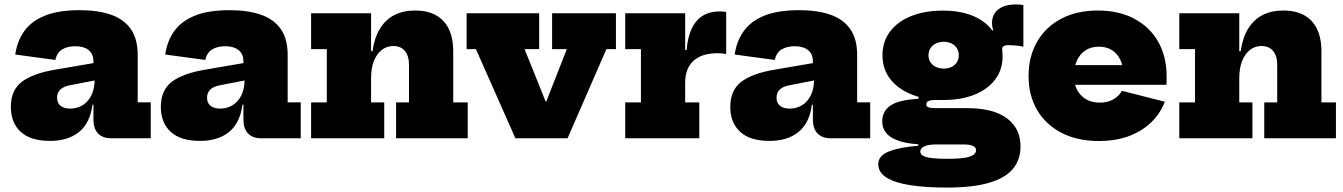

<svg xmlns="http://www.w3.org/2000/svg" viewBox="-20 -625 6072 868"><path d="M482 0Q444 0 423.2 -21.8Q402.5 -43.5 402.5 -83.5V-191L415 -211L408 -269L402.5 -298.5V-346Q402.5 -371 392 -386.2Q381.5 -401.5 362.8 -408.8Q344 -416 320 -416Q285.5 -416 261.5 -401.8Q237.5 -387.5 230 -354L49 -378.5Q57.5 -439.5 90 -484.8Q122.5 -530 183.8 -554.5Q245 -579 340.5 -579Q421.5 -579 480.2 -559Q539 -539 570.8 -494.5Q602.5 -450 602.5 -376.5V-162.5H661.5V0ZM206.5 12Q118 12 73.5 -29.2Q29 -70.5 29 -142Q29 -218 79.8 -256Q130.5 -294 232 -310.5L430.5 -344.5V-265.5L301 -240.5Q268 -235 253 -220.5Q238 -206 238 -183.5Q238 -159 254 -146.5Q270 -134 297.5 -134Q327.5 -134 352.5 -148.8Q377.5 -163.5 392.8 -193.5Q408 -223.5 408 -269L432 -151.5H398Q387 -68 337 -28Q287 12 206.5 12Z M1160 0Q1122 0 1101.2 -21.8Q1080.5 -43.5 1080.5 -83.5V-191L1093 -211L1086 -269L1080.5 -298.5V-346Q1080.5 -371 1070 -386.2Q1059.5 -401.5 1040.8 -408.8Q1022 -416 998 -416Q963.5 -416 939.5 -401.8Q915.5 -387.5 908 -354L727 -378.5Q735.5 -439.5 768 -484.8Q800.5 -530 861.8 -554.5Q923 -579 1018.5 -579Q1099.5 -579 1158.2 -559Q1217 -539 1248.8 -494.5Q1280.5 -450 1280.5 -376.5V-162.5H1339.5V0ZM884.5 12Q796 12 751.5 -29.2Q707 -70.5 707 -142Q707 -218 757.8 -256Q808.5 -294 910 -310.5L1108.5 -344.5V-265.5L979 -240.5Q946 -235 931 -220.5Q916 -206 916 -183.5Q916 -159 932 -146.5Q948 -134 975.5 -134Q1005.5 -134 1030.5 -148.8Q1055.5 -163.5 1070.8 -193.5Q1086 -223.5 1086 -269L1110 -151.5H1076Q1065 -68 1015 -28Q965 12 884.5 12Z M1657.5 -162H1717V0H1386.5V-162H1457.5V-403H1386.5V-565H1657.5ZM1829 -162V-333.5Q1829 -372 1810.5 -394.5Q1792 -417 1758 -417Q1728.5 -417 1705.8 -399.2Q1683 -381.5 1670.2 -349Q1657.5 -316.5 1657.5 -271L1628 -393.5H1664Q1672.5 -454.5 1697.8 -495.5Q1723 -536.5 1763 -557Q1803 -577.5 1856.5 -577.5Q1940.5 -577.5 1984.8 -529.8Q2029 -482 2029 -393V-162H2094.5V0H1770.5V-162Z M2476 -565H2764.5V-403H2721.5L2546 0H2310L2131.5 -403H2089.5V-565H2417.5V-403H2351.5L2513.5 0L2401 -166H2493L2384.5 0L2542.5 -403H2476Z M3077.5 -162H3141.5V0H2806.5V-162H2877.5V-403H2806.5V-565H3077.5ZM3263 -380.5Q3255 -382.5 3246.2 -383.5Q3237.5 -384.5 3225 -384.5Q3153 -384.5 3115.2 -350.2Q3077.5 -316 3077.5 -250.5L3048 -399H3084Q3089 -457.5 3107.2 -496Q3125.5 -534.5 3157.2 -554Q3189 -573.5 3235.5 -573.5Q3243 -573.5 3249.8 -572.8Q3256.5 -572 3263 -570.5Z M3734.5 0Q3696.5 0 3675.8 -21.8Q3655 -43.5 3655 -83.5V-191L3667.5 -211L3660.5 -269L3655 -298.5V-346Q3655 -371 3644.5 -386.2Q3634 -401.5 3615.2 -408.8Q3596.5 -416 3572.5 -416Q3538 -416 3514 -401.8Q3490 -387.5 3482.5 -354L3301.5 -378.5Q3310 -439.5 3342.5 -484.8Q3375 -530 3436.2 -554.5Q3497.5 -579 3593 -579Q3674 -579 3732.8 -559Q3791.5 -539 3823.2 -494.5Q3855 -450 3855 -376.5V-162.5H3914V0ZM3459 12Q3370.5 12 3326 -29.2Q3281.5 -70.5 3281.5 -142Q3281.5 -218 3332.2 -256Q3383 -294 3484.5 -310.5L3683 -344.5V-265.5L3553.5 -240.5Q3520.5 -235 3505.5 -220.5Q3490.5 -206 3490.5 -183.5Q3490.5 -159 3506.5 -146.5Q3522.5 -134 3550 -134Q3580 -134 3605 -148.8Q3630 -163.5 3645.2 -193.5Q3660.5 -223.5 3660.5 -269L3684.5 -151.5H3650.5Q3639.5 -68 3589.5 -28Q3539.5 12 3459 12Z M4259.5 223Q4166.5 223 4097 212.5Q4027.5 202 3989 178.5Q3950.5 155 3950.5 117Q3950.5 78 4000.5 59Q4050.5 40 4131.5 34V16L4215.5 28Q4185 28 4168.8 33Q4152.5 38 4146.5 45.5Q4140.5 53 4140.5 60Q4140.5 73 4155 80.2Q4169.5 87.5 4197.2 90.2Q4225 93 4264.5 93Q4335 93 4363.8 83.2Q4392.5 73.5 4392.5 54Q4392.5 28 4335.5 28H4163.5Q4073.5 28 4021 2.5Q3968.5 -23 3968.5 -76Q3968.5 -124 4007.8 -149.2Q4047 -174.5 4132.5 -178V-203L4245.5 -173H4207.5Q4188 -173 4177.8 -168.2Q4167.5 -163.5 4167.5 -153Q4167.5 -143.5 4177.8 -139.8Q4188 -136 4208.5 -136H4359.5Q4428 -136 4480.8 -117Q4533.5 -98 4563.5 -59.2Q4593.5 -20.5 4593.5 38Q4593.5 96.5 4559.8 137.8Q4526 179 4452.5 201Q4379 223 4259.5 223ZM4245.5 -173Q4163 -173 4101 -198Q4039 -223 4004.2 -268.2Q3969.5 -313.5 3969.5 -375Q3969.5 -436.5 4003.5 -482Q4037.5 -527.5 4099 -552.2Q4160.5 -577 4242.5 -577Q4322 -577 4380.2 -552.5Q4438.5 -528 4468.5 -483Q4491 -457 4501.8 -429.2Q4512.5 -401.5 4512.5 -370Q4512.5 -310 4479.2 -265.8Q4446 -221.5 4386 -197.2Q4326 -173 4245.5 -173ZM4246.5 -315Q4266.5 -315 4281.8 -322.5Q4297 -330 4305.8 -343.5Q4314.5 -357 4314.5 -375Q4314.5 -393.5 4305.8 -407.2Q4297 -421 4281.8 -428.5Q4266.5 -436 4246.5 -436Q4226.5 -436 4211 -428.5Q4195.5 -421 4186.5 -407.2Q4177.5 -393.5 4177.5 -375Q4177.5 -357 4186.5 -343.5Q4195.5 -330 4211 -322.5Q4226.5 -315 4246.5 -315ZM4512.5 -370 4473.5 -429 4442.5 -475 4470.5 -489Q4467.5 -496 4466 -504.2Q4464.5 -512.5 4464.5 -519Q4464.5 -548 4478 -567Q4491.5 -586 4515.8 -595.5Q4540 -605 4572.5 -605Q4582.5 -605 4590.8 -604.2Q4599 -603.5 4606.5 -602V-414Q4587 -418 4569.5 -419.5Q4552 -421 4541.5 -421Q4530 -421 4523.2 -419Q4516.5 -417 4513.5 -413Q4510.5 -409 4510.5 -403Q4510.5 -399.5 4511 -395Q4511.5 -390.5 4512 -384.2Q4512.5 -378 4512.5 -370Z M4948.5 12.5Q4850.5 12.5 4779 -24.5Q4707.5 -61.5 4668.8 -127.5Q4630 -193.5 4630 -281.5Q4630 -369.5 4668.5 -436.2Q4707 -503 4777.2 -540.2Q4847.5 -577.5 4943 -577.5Q5038.5 -577.5 5108.2 -540.2Q5178 -503 5216 -436.2Q5254 -369.5 5254 -281.5Q5254 -269.5 5254 -259.8Q5254 -250 5253.5 -241.5H5056.5Q5057.5 -252 5057.8 -263.2Q5058 -274.5 5058 -287.5Q5058 -326.5 5044.8 -354.8Q5031.5 -383 5006.8 -398.5Q4982 -414 4947.5 -414Q4913.5 -414 4888.2 -398Q4863 -382 4849 -352.2Q4835 -322.5 4835 -281.5Q4835 -246 4849.2 -219Q4863.5 -192 4889.5 -176.5Q4915.5 -161 4951.5 -161Q4986.5 -161 5012.5 -175.5Q5038.5 -190 5052 -214.5L5246 -165Q5214 -82.5 5136.2 -35Q5058.5 12.5 4948.5 12.5ZM4757.5 -241.5V-330.5H5110L5116 -241.5Z M5582.5 -162H5642V0H5311.5V-162H5382.5V-403H5311.5V-565H5582.5ZM5754 -162V-333.5Q5754 -372 5735.5 -394.5Q5717 -417 5683 -417Q5653.5 -417 5630.8 -399.2Q5608 -381.5 5595.2 -349Q5582.5 -316.5 5582.5 -271L5553 -393.5H5589Q5597.5 -454.5 5622.8 -495.5Q5648 -536.5 5688 -557Q5728 -577.5 5781.5 -577.5Q5865.5 -577.5 5909.8 -529.8Q5954 -482 5954 -393V-162H6019.5V0H5695.5V-162Z"/></svg>

Font: Hepta Slab ExtraLight ExtraBold
Style: Regular
Weight: 800
Version: Version 1.102